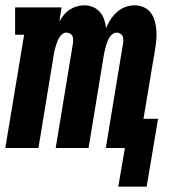

<svg xmlns="http://www.w3.org/2000/svg" viewBox="-28 -558 648 724"><path d="M418 146 443 0H371L436 -394Q437 -401 437 -408.5Q437 -416 434 -422Q431 -428 425 -431.5Q419 -435 412 -435Q404 -435 396.5 -429.5Q389 -424 384.5 -416.5Q380 -409 377 -401Q374 -393 371.5 -385Q369 -377 367.5 -369Q366 -361 364 -353L306 0H182L247 -394Q248 -401 248 -408.5Q248 -416 245 -422Q242 -428 236 -431.5Q230 -435 222 -435Q214 -435 207 -429.5Q200 -424 195.5 -416.5Q191 -409 188 -401Q185 -393 182.5 -385Q180 -377 178 -369Q176 -361 175 -353L117 0H-8L63 -427H29V-530H204L196 -478Q204 -491 213.5 -502.5Q223 -514 235.5 -522Q248 -530 262 -534Q276 -538 290 -538Q307 -538 322.5 -531.5Q338 -525 348.5 -513Q359 -501 364.5 -485Q370 -469 372 -452Q379 -469 389 -484.5Q399 -500 413 -512.5Q427 -525 444.5 -531.5Q462 -538 479 -538Q497 -538 513.5 -531Q530 -524 540 -510.5Q550 -497 555 -480.5Q560 -464 561.5 -446Q563 -428 561.5 -410Q560 -392 557 -373L513 -110H568L525 146Z"/></svg>

Font: Iosevka Slab XBdEx
Style: Italic
Weight: 800
Width: 7
Italic angle: -9°
Monospace: yes
Designer: Belleve Invis
Foundry: Belleve Invis
Version: Version 11.1.1; ttfautohint (v1.8.3)